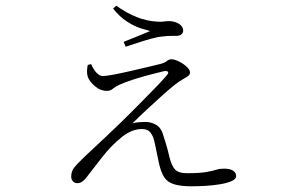

<svg xmlns="http://www.w3.org/2000/svg" viewBox="-20 -603 1040 674"><path d="M300 -378Q308 -359 319 -347.5Q330 -336 341 -336Q352 -336 378.5 -341Q405 -346 437.5 -353.5Q470 -361 499.5 -368Q529 -375 545 -379Q559 -383 566 -389Q573 -395 582 -395Q590 -395 601 -390.5Q612 -386 622.5 -379Q633 -372 640 -364Q647 -356 647 -348Q647 -341 640 -336Q633 -331 621.5 -324.5Q610 -318 597 -308Q581 -296 553 -271Q525 -246 495.5 -218.5Q466 -191 445 -170Q456 -173 468.5 -174Q481 -175 490 -175Q510 -175 527 -165.5Q544 -156 551 -135Q557 -117 563.5 -95Q570 -73 575 -51Q583 -19 595.5 -7Q608 5 636 5Q681 5 703.5 1Q726 -3 738.5 -7Q751 -11 765 -11Q787 -11 798 -4Q809 3 809 15Q809 26 792.5 33Q776 40 751.5 44Q727 48 700.5 49.5Q674 51 653 51Q613 51 590 43.5Q567 36 556 18.5Q545 1 538 -30Q534 -48 529.5 -71Q525 -94 520 -114Q516 -128 507 -139Q498 -150 478 -150Q461 -150 444 -143.5Q427 -137 409 -123Q369 -91 336.5 -48.5Q304 -6 281 23Q275 30 268 35Q261 40 251 40Q242 40 236 33.5Q230 27 230 17Q230 -2 241 -15.5Q252 -29 267 -43Q283 -59 307 -81Q331 -103 356 -127Q381 -151 401 -170Q430 -198 461.5 -230Q493 -262 521 -290.5Q549 -319 565 -338Q573 -347 569.5 -351Q566 -355 555 -353Q538 -349 509 -341.5Q480 -334 450 -324.5Q420 -315 398 -305Q384 -298 375.5 -291Q367 -284 356 -284Q332 -284 312.5 -301Q293 -318 288 -334Q285 -344 285.5 -354.5Q286 -365 288 -375ZM377 -573 388 -583Q425 -557 460 -543Q495 -529 532 -527Q548 -526 556.5 -527.5Q565 -529 574 -529Q585 -529 596.5 -525Q608 -521 615.5 -513.5Q623 -506 623 -495Q623 -488 617 -482.5Q611 -477 597 -477Q587 -477 577.5 -477Q568 -477 552 -475Q535 -474 510 -467Q485 -460 461 -452Q437 -444 421 -439L414 -456Q437 -465 463.5 -476Q490 -487 507 -494Q495 -497 473 -504Q451 -511 425.5 -527.5Q400 -544 377 -573Z"/></svg>

Font: Noto Serif HK
Style: Regular
Weight: 200
Designer: Ryoko NISHIZUKA 西塚涼子 (kana & ideographs); Frank Grießhammer (Latin, Greek & Cyrillic); Wenlong ZHANG 张文龙 (bopomofo); San
Foundry: Adobe
Version: Version 2.001;hotconv 1.1.0;makeotfexe 2.6.0